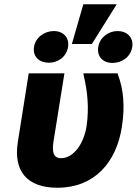

<svg xmlns="http://www.w3.org/2000/svg" viewBox="-20 -873 643 903"><path d="M64 -206C42 -68 107 10 250 10C424 10 527 -109 553 -275C569 -374 560 -455 535 -521L533 -528H372L375 -512C391 -442 400 -366 387 -279C381 -239 365 -200 345 -174C326 -150 301 -129 267 -129C230 -129 224 -160 232 -210L283 -528H115ZM140 -652C133 -605 166 -578 210 -578C253 -578 293 -606 300 -652C307 -697 277 -727 233 -727C190 -727 147 -698 140 -652ZM318 -666H412L529 -853H372ZM442 -652C435 -606 465 -577 509 -577C554 -577 595 -606 602 -652C609 -698 576 -727 533 -727C490 -727 449 -697 442 -652Z"/></svg>

Font: Asimov Pro
Style: UltObl
Weight: 900
Designer: Google
Version: Version 2.000980; 2014